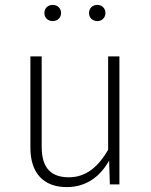

<svg xmlns="http://www.w3.org/2000/svg" viewBox="-20 -752 616 783"><path d="M195 -732C175 -732 161 -718 161 -699C161 -680 175 -666 195 -666C215 -666 229 -680 229 -699C229 -718 215 -732 195 -732ZM377 -732C357 -732 343 -718 343 -699C343 -680 357 -666 377 -666C396 -666 410 -680 410 -699C410 -718 396 -732 377 -732ZM467 -522H421V-141C383 -76 334 -29 261 -29C189 -29 150 -66 150 -153V-522H104V-149C104 -46 158 11 252 11C335 11 390 -35 425 -97L428 0H467Z"/></svg>

Font: Fira Sans ExtraLight
Style: Regular
Weight: 200
Designer: bBox Type GmbH & Carrois Corporate GbR & Edenspiekermann AG
Foundry: bBox Type GmbH & Carrois Corporate GbR & Edenspiekermann AG
Version: Version 4.300;PS 004.300;hotconv 1.0.88;makeotf.lib2.5.64775